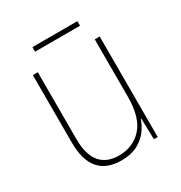

<svg xmlns="http://www.w3.org/2000/svg" viewBox="-155 -751 823 873"><g transform="rotate(-30 256.5 -314.5)"><path d="M428 -528V0H408L405 -111H403Q393 -81 372.5 -53.5Q352 -26 318 -8Q284 10 233 10Q77 10 77 -174V-528H103V-179Q103 -94 137 -54.5Q171 -15 234 -15Q309 -15 355.5 -66.5Q402 -118 402 -227V-528ZM375 -639V-615H139V-639Z"/></g></svg>

Font: Noto Sans Myanmar UI SemiCondensed Thin
Style: Regular
Weight: 100
Width: 4
Designer: Monotype Design Team
Foundry: Monotype Imaging Inc.
Version: Version 2.103; ttfautohint (v1.8.4.7-5d5b)